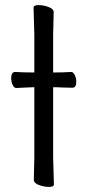

<svg xmlns="http://www.w3.org/2000/svg" viewBox="-20 -725 344 755"><path d="M192 0Q192 10 172.5 10Q153 10 133 2.5Q113 -5 113 -18L115 -107V-382H112L86 -381L45 -379H44Q35 -379 29.5 -391.5Q24 -404 24 -418Q24 -442 40 -442Q76 -440 112 -440H115V-589L112 -695Q112 -705 131.5 -705Q151 -705 171 -697.5Q191 -690 191 -677L189 -588V-440Q231 -440 259 -442H260Q268 -442 274 -430Q280 -418 280 -404Q280 -380 265 -380L222 -381Q211 -382 189 -382V-106Z"/></svg>

Font: LXGW Bright TC
Style: Regular
Weight: 400
Designer: Christian Thalmann (Catharsis Fonts)
Foundry: LXGW / Christian Thalmann (Catharsis Fonts) / Fontworks Inc.
Version: Version 5.501